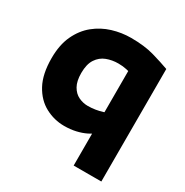

<svg xmlns="http://www.w3.org/2000/svg" viewBox="-161 -672 928 962"><g transform="rotate(30 302.5 -191.0)"><path d="M395 158H555V-493Q514 -508 458.5 -524Q403 -540 325 -540Q271 -540 218.5 -524Q166 -508 123.5 -473.5Q81 -439 55.5 -384.5Q30 -330 30 -253Q30 -161 61.5 -103Q93 -45 144.5 -17.5Q196 10 254 10Q289 10 320 3Q351 -4 376.5 -16.5Q402 -29 420 -43V-161Q407 -154 389 -148.5Q371 -143 350 -139.5Q329 -136 306 -136Q279 -136 253.5 -148Q228 -160 212 -188Q196 -216 196 -263Q196 -314 215.5 -343.5Q235 -373 266.5 -385Q298 -397 334 -397Q360 -397 382 -392Q404 -387 420 -381L395 -402Z"/></g></svg>

Font: Roundo Variable
Style: Regular
Weight: 200
Designer: Shiva Nallaperumal
Foundry: Indian Type Foundry
Version: Version 2.000